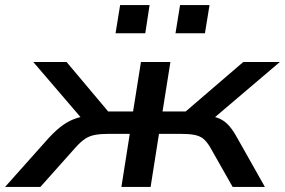

<svg xmlns="http://www.w3.org/2000/svg" viewBox="-61 -736 1122 756"><path d="M-41 0 132 -194Q162 -226 187.5 -244Q213 -262 241.5 -271Q270 -280 307 -283L280 -247L70 -492H201L365 -297H463L494 -492H610L579 -297H670L897 -492H1041L753 -247L737 -283Q770 -280 792.5 -273Q815 -266 833.5 -248.5Q852 -231 872 -195L982 0H855L766 -157Q752 -180 738.5 -190.5Q725 -201 704 -205Q683 -209 647 -209H565L532 0H417L450 -209H370Q336 -209 314 -205Q292 -201 275 -190Q258 -179 238 -157L98 0ZM630 -605 648 -716H764L746 -605ZM394 -605 412 -716H528L511 -605Z"/></svg>

Font: Nunito Sans 10pt Expanded SemiBold
Style: Italic
Weight: 600
Width: 7
Italic angle: -9°
Designer: Vernon Adams
Foundry: Vernon Adams
Version: Version 3.101;gftools[0.9.27]